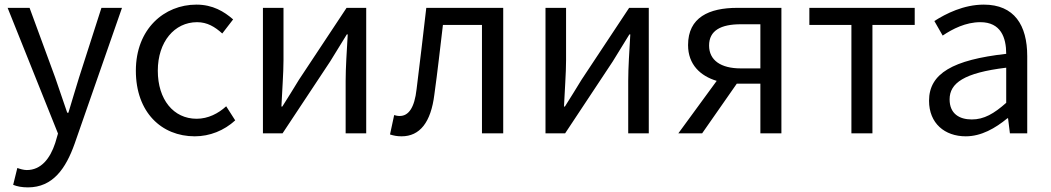

<svg xmlns="http://www.w3.org/2000/svg" viewBox="-20 -577 4547 831"><path d="M101 234C209 234 265 152 303 45L508 -543H419L322 -241C307 -193 291 -138 276 -89H271C254 -138 235 -194 219 -241L108 -543H13L231 1L219 42C197 109 158 159 96 159C82 159 66 154 55 150L37 223C54 230 75 234 101 234Z M823 13C888 13 950 -12 998 -56L959 -117C925 -86 881 -63 831 -63C731 -63 663 -146 663 -271C663 -396 735 -481 833 -481C877 -481 910 -461 942 -432L989 -493C950 -527 901 -557 830 -557C691 -557 568 -452 568 -271C568 -91 679 13 823 13Z M1118 0H1203L1409 -311C1429 -344 1460 -394 1481 -428H1485C1481 -357 1476 -284 1476 -227V0H1565V-543H1480L1274 -232C1254 -199 1223 -149 1202 -116H1198C1201 -186 1207 -259 1207 -316V-543H1118Z M1718 13C1797 13 1845 -47 1860 -168C1874 -268 1885 -369 1897 -469H2066V0H2158V-543H1825C1811 -425 1798 -308 1783 -191C1774 -110 1748 -75 1710 -75C1700 -75 1693 -77 1686 -79L1668 5C1684 10 1698 13 1718 13Z M2341 0H2426L2632 -311C2652 -344 2683 -394 2704 -428H2708C2704 -357 2699 -284 2699 -227V0H2788V-543H2703L2497 -232C2477 -199 2446 -149 2425 -116H2421C2424 -186 2430 -259 2430 -316V-543H2341Z M3271 -281H3186C3100 -281 3049 -316 3049 -380C3049 -445 3100 -472 3186 -472H3271ZM3171 -543C3049 -543 2958 -502 2958 -382C2958 -297 3012 -248 3082 -227L2916 0H3019L3169 -215H3171H3271V0H3362V-543Z M3665 0H3756V-469H3939V-543H3483V-469H3665Z M4160 13C4227 13 4288 -22 4340 -65H4343L4351 0H4426V-334C4426 -468 4370 -557 4238 -557C4151 -557 4074 -518 4024 -486L4060 -423C4103 -452 4160 -481 4223 -481C4312 -481 4335 -414 4335 -344C4104 -318 4001 -259 4001 -141C4001 -43 4069 13 4160 13ZM4186 -60C4132 -60 4090 -85 4090 -147C4090 -217 4152 -262 4335 -284V-132C4282 -85 4239 -60 4186 -60Z"/></svg>

Font: Noto Sans Mono CJK SC Regular
Style: Regular
Weight: 400
Designer: Ryoko NISHIZUKA (kana & ideographs); Paul D. Hunt (Latin, Greek & Cyrillic); Wenlong ZHANG (bopomofo); Sandoll Communica
Foundry: Adobe Systems Incorporated
Version: Version 1.005;PS 1.005;hotconv 1.0.96;makeotf.lib2.5.65012